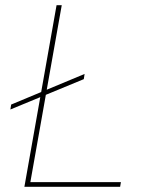

<svg xmlns="http://www.w3.org/2000/svg" viewBox="-20 -720 560 740"><path d="M20 -298 23 -317 306 -435 303 -415ZM74 0 198 -700H218L97 -18H446L443 0Z"/></svg>

Font: DM Sans 24pt Thin
Style: Italic
Weight: 250
Italic angle: -10°
Designer: Colophon Foundry, Jonny Pinhorn
Foundry: Colophon Foundry
Version: Version 4.004;gftools[0.9.30]